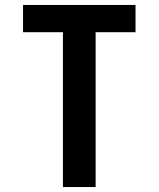

<svg xmlns="http://www.w3.org/2000/svg" viewBox="-20 -755 640 775"><path d="M234 0V-625H73V-735H527V-625H366V0Z"/></svg>

Font: Iosevka Aile Extrabold
Style: Regular
Weight: 800
Designer: Belleve Invis
Foundry: Belleve Invis
Version: Version 27.3.5; ttfautohint (v1.8.4)